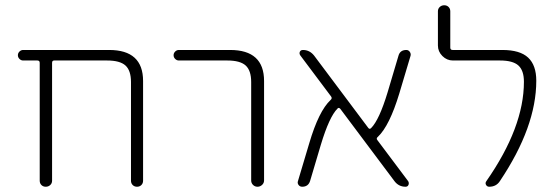

<svg xmlns="http://www.w3.org/2000/svg" viewBox="-20 -710 2107 730"><path d="M68 -480Q60 -480 54 -486Q48 -492 48 -500Q48 -508 54 -514Q60 -520 68 -520H395Q524 -520 524 -402V-23Q524 -13 517.5 -6.5Q511 0 501 0Q491 0 484.5 -6.5Q478 -13 478 -23V-398Q478 -442 457 -461Q436 -480 387 -480H186Q178 -480 178 -471V-23Q178 -13 171 -6.5Q164 0 154 0Q144 0 137.5 -6.5Q131 -13 131 -23V-471Q131 -480 122 -480Z M660 -480Q652 -480 646 -486Q640 -492 640 -500Q640 -508 646 -514Q652 -520 660 -520H855Q984 -520 984 -402V-24Q984 -14 976.5 -7Q969 0 959 0Q949 0 942 -7Q935 -14 935 -24V-398Q935 -442 914 -461Q893 -480 844 -480Z M1129 0Q1120 0 1115 -7Q1110 -14 1113 -22L1156 -166Q1192 -288 1237 -330Q1244 -336 1239 -343L1122 -499Q1117 -506 1120 -513Q1123 -520 1132 -520Q1157 -520 1174 -499L1380 -224Q1385 -217 1391 -223Q1422 -254 1454 -360L1495 -498Q1501 -520 1525 -520Q1533 -520 1538 -513Q1543 -506 1541 -498L1498 -354Q1461 -232 1417 -190Q1409 -184 1415 -177L1532 -21Q1536 -14 1533 -7Q1530 0 1522 0Q1496 0 1480 -21L1274 -296Q1268 -303 1263 -297Q1232 -266 1200 -160L1159 -22Q1152 0 1129 0Z M1702 -480Q1679 -480 1662 -497Q1645 -514 1645 -537V-667Q1645 -677 1652 -683.5Q1659 -690 1669 -690Q1679 -690 1685.5 -683.5Q1692 -677 1692 -667V-529Q1692 -520 1701 -520H1890Q1957 -520 1988 -491Q2019 -462 2019 -403Q2019 -228 1881 -22Q1867 0 1840 0Q1832 0 1828 -7Q1824 -14 1829 -21Q1972 -226 1972 -399Q1972 -442 1951 -461Q1930 -480 1881 -480Z"/></svg>

Font: Rounded Mplus 1c Light
Style: Regular
Weight: 300
Version: Version 1.059.20150529